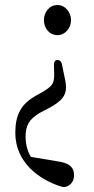

<svg xmlns="http://www.w3.org/2000/svg" viewBox="-20 -541 374 765"><path d="M249 201C266 192 275 178 275 156C275 132 263 112 222 104L103 84C90 62 83 38 82 8C81 -40 95 -65 138 -91L178 -112C225 -138 243 -159 243 -193C243 -210 239 -227 231 -264L227 -284C225 -296 218 -302 209 -302C200 -302 195 -296 195 -282L196 -240C195 -206 186 -197 152 -176L120 -158C65 -126 41 -85 41 -12C41 108 139 176 223 202C232 205 240 205 249 201ZM155 -461C155 -429 176 -401 209 -401C240 -401 263 -429 263 -461C263 -492 240 -521 209 -521C176 -521 155 -492 155 -461Z"/></svg>

Font: 寒蝉锦书宋 CompactLight
Style: Bold
Weight: 400
Width: 4
Designer: 寒蝉锦书宋{Warren} 思源宋体{Ryoko NISHIZUKA 西塚涼子 (kana & ideographs); Frank Grießhammer (Latin, Greek & Cyrillic); Wenlong ZHANG 
Foundry: Adobe & ChillType
Version: Version 2.000;Glyphs 3.1.1 (3135)